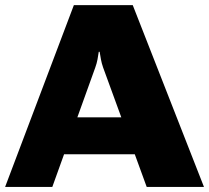

<svg xmlns="http://www.w3.org/2000/svg" viewBox="-47 -733 820 753"><path d="M-26.9 0H158.2L326.7 -468.3Q332.5 -484.4 335.4 -499.8Q338.4 -515.1 340.3 -529.8H343.8Q346.2 -515.1 348.9 -500Q351.6 -484.9 357.4 -468.3L528.3 0H752.9L473.6 -712.9H242.7ZM163.6 -127.9H539.6L498 -272.9H204.1Z"/></svg>

Font: Roboto Flex
Style: Optical Size 14.0 Weight 1000 Grade 0.00 Width 100 Slant 0.00 Parametric Thick Stroke 96 Parametric Thin Stroke 79 Parametric Counter Width 468 Parametric Uppercase Height 712 Parametric Lowercase Height 514 Parametric Ascender Height 750 Parametric Descender Depth -203.00 Parametric Figure Height 738
Weight: 1000
Designer: Berlow after Robertson
Foundry: Google
Version: Version 3.000